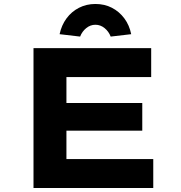

<svg xmlns="http://www.w3.org/2000/svg" viewBox="-20 -941 907 961"><path d="M147.7 0V-700H736.7V-555.2H312.5V-144.8H747.1V0ZM235.7 -286.9V-425.4H692.1V-286.9ZM381 -757.9 278.3 -769.9Q287.9 -815.1 313 -849Q338 -883 375.3 -902Q412.5 -921.1 457.5 -921.1Q503.5 -921.1 540.3 -902Q577 -883 602.3 -849Q627.6 -815.1 636.7 -769.9L534 -757.9Q524.2 -783.5 503.5 -800.3Q482.8 -817.1 457.5 -817.1Q432.3 -817.1 411.6 -800.3Q390.9 -783.5 381 -757.9Z"/></svg>

Font: Lexend Peta
Style: Regular
Weight: 400
Designer: Bonnie Shaver-Troup, Thomas Jockin
Foundry: Lexend
Version: Version 1.007